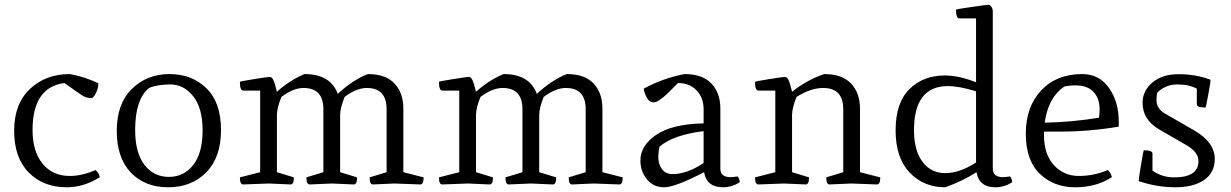

<svg xmlns="http://www.w3.org/2000/svg" viewBox="-20 -782 5218 814"><path d="M385 -61Q399 -50 403 -31Q336 12 263 12Q164 12 102 -50.5Q40 -113 40 -227.5Q40 -342 107 -405Q174 -468 276 -468Q338 -457 397 -429Q397 -408 386.5 -387Q376 -366 367 -366Q344 -366 323.5 -380.5Q303 -395 281.5 -410Q260 -425 253 -430Q118 -412 118 -231Q118 -140 160.5 -88Q203 -36 276 -36Q327 -36 385 -61Z M698.5 -468Q794 -468 855.5 -407.5Q917 -347 917 -231Q917 -115 854.5 -51.5Q792 12 693 12Q594 12 534.5 -50.5Q475 -113 475 -227.5Q475 -342 539 -405Q603 -468 698.5 -468ZM553 -231Q553 -134 592.5 -83Q632 -32 696 -32Q760 -32 799.5 -83Q839 -134 839 -229Q839 -324 799 -374Q759 -424 703 -424Q647 -424 612 -409Q553 -361 553 -231Z M1083 -398H1011Q997 -398 997 -435Q997 -437 1056.5 -446.5Q1116 -456 1124 -456Q1132 -456 1138.5 -443.5Q1145 -431 1154 -393Q1210 -443 1271 -468Q1381 -468 1412 -384Q1474 -442 1539 -468Q1615 -468 1652.5 -428Q1690 -388 1690 -322V-52L1776 -30Q1776 0 1762 0L1653 -4L1561 0Q1547 0 1547 -30L1619 -52V-319Q1619 -409 1535 -409Q1491 -409 1441 -371Q1422 -324 1422 -294V-52L1494 -30Q1494 0 1480 0L1387 -4L1293 0Q1279 0 1279 -30L1351 -52V-319Q1351 -409 1267 -409Q1223 -409 1173 -371Q1154 -324 1154 -294V-52L1226 -30Q1226 0 1212 0L1120 -4L1011 0Q997 0 997 -30L1083 -52Z M1927 -398H1855Q1841 -398 1841 -435Q1841 -437 1900.5 -446.5Q1960 -456 1968 -456Q1976 -456 1982.5 -443.5Q1989 -431 1998 -393Q2054 -443 2115 -468Q2225 -468 2256 -384Q2318 -442 2383 -468Q2459 -468 2496.5 -428Q2534 -388 2534 -322V-52L2620 -30Q2620 0 2606 0L2497 -4L2405 0Q2391 0 2391 -30L2463 -52V-319Q2463 -409 2379 -409Q2335 -409 2285 -371Q2266 -324 2266 -294V-52L2338 -30Q2338 0 2324 0L2231 -4L2137 0Q2123 0 2123 -30L2195 -52V-319Q2195 -409 2111 -409Q2067 -409 2017 -371Q1998 -324 1998 -294V-52L2070 -30Q2070 0 2056 0L1964 -4L1855 0Q1841 0 1841 -30L1927 -52Z M2963 -91V-226Q2833 -210 2776 -160Q2771 -140 2771 -113.5Q2771 -87 2786 -65.5Q2801 -44 2832 -44Q2893 -44 2963 -91ZM2854 -430Q2851 -427 2834 -409.5Q2817 -392 2805 -381Q2769 -348 2751 -348Q2733 -348 2722 -368.5Q2711 -389 2709 -406Q2789 -450 2882 -468Q2958 -468 2996 -428Q3034 -388 3034 -322V-67Q3034 -31 3077 -31Q3089 -31 3107 -34Q3116 -25 3116 -9Q3082 12 3045 12Q2976 12 2965 -52Q2842 12 2796 12Q2750 12 2722.5 -22Q2695 -56 2695 -102Q2695 -164 2761.5 -210Q2828 -256 2963 -259V-319Q2963 -367 2933.5 -398.5Q2904 -430 2854 -430Z M3626 -52 3712 -30Q3712 0 3698 0L3589 -4L3497 0Q3483 0 3483 -30L3555 -52V-319Q3555 -409 3470 -409Q3417 -409 3357 -371Q3338 -324 3338 -294V-52L3410 -30Q3410 0 3396 0L3304 -4L3195 0Q3181 0 3181 -30L3267 -52V-398H3195Q3181 -398 3181 -435Q3181 -437 3240.5 -446.5Q3300 -456 3308 -456Q3316 -456 3322.5 -443.5Q3329 -431 3338 -393Q3401 -443 3474 -468Q3550 -468 3588 -428Q3626 -388 3626 -322Z M4120 -52Q4061 -14 3987 12Q3896 12 3836.5 -50.5Q3777 -113 3777 -229.5Q3777 -346 3835.5 -404Q3894 -462 3985 -462Q4047 -462 4118 -433V-704H4047Q4033 -704 4033 -741Q4033 -743 4099.5 -752.5Q4166 -762 4173 -762Q4189 -753 4189 -734V-67Q4189 -31 4232 -31Q4244 -31 4262 -34Q4271 -25 4271 -9Q4237 12 4200 12Q4131 12 4120 -52ZM3855 -230Q3855 -144 3891 -96Q3927 -48 3987.5 -48Q4048 -48 4118 -93V-395Q4046 -417 3999 -417Q3855 -417 3855 -230Z M4568 -468Q4640 -468 4681.5 -409.5Q4723 -351 4723 -267V-245Q4597 -224 4471 -224H4406V-210Q4406 -128 4448 -82Q4490 -36 4553.5 -36Q4617 -36 4677 -61Q4690 -49 4694 -31Q4628 12 4538 12Q4448 12 4388.5 -45Q4329 -102 4329 -215.5Q4329 -329 4394 -398.5Q4459 -468 4568 -468ZM4492 -415Q4424 -369 4409 -262Q4525 -264 4639 -283Q4642 -301 4642 -317Q4642 -365 4616 -392.5Q4590 -420 4540 -420Q4513 -420 4492 -415Z M5054 -406Q5022 -424 4972 -424Q4922 -424 4887 -390Q4883 -378 4883 -357Q4883 -321 4920 -300L5045 -228Q5130 -178 5130 -108Q5130 -50 5085 -19Q5040 12 4962.5 12Q4885 12 4808 -14Q4808 -29 4818 -87Q4828 -145 4829 -145Q4866 -145 4866 -131V-59Q4906 -30 4958 -30Q5061 -30 5061 -99Q5061 -137 5011 -166L4895 -233Q4824 -274 4824 -346Q4824 -397 4866 -432.5Q4908 -468 4979.5 -467.5Q5051 -467 5112 -444Q5112 -430 5102 -378Q5092 -326 5091 -326Q5054 -326 5054 -340Z"/></svg>

Font: Mate
Style: Regular
Weight: 400
Designer: Eduardo Rodriguez Tunni
Foundry: Eduardo Rodriguez Tunni
Version: Version 1.002